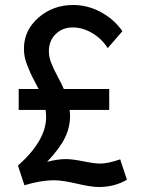

<svg xmlns="http://www.w3.org/2000/svg" viewBox="-20 -735 568 770"><path d="M55 -294V-378H135Q132 -384 119 -408.5Q106 -433 102 -442.5Q98 -452 90 -471.5Q82 -491 79 -507Q76 -523 76 -540Q76 -613 134 -664Q192 -715 274 -715Q331 -715 383.5 -687Q436 -659 471 -610L412 -542Q388 -580 349.5 -602.5Q311 -625 272 -625Q230 -625 203 -598Q176 -571 176 -530Q176 -507 185 -483.5Q194 -460 211.5 -427.5Q229 -395 236 -378H418V-294H259Q261 -278 261 -271Q261 -224 240 -181.5Q219 -139 169 -86Q211 -97 244 -97Q270 -97 314.5 -88Q359 -79 382 -79Q413 -79 462 -96L489 -14Q439 15 376 15Q346 15 288 1.5Q230 -12 198 -12Q143 -12 78 8L52 -71Q165 -171 165 -266Q165 -276 163 -294Z"/></svg>

Font: Raleway
Style: Regular
Weight: 600
Designer: Matt McInerney, Pablo Impallari, Rodrigo Fuenzalida
Foundry: Matt McInerney, Pablo Impallari, Rodrigo Fuenzalida
Version: Version 1.000;PS 001.001;hotconv 1.0.56; ttfautohint (v1.5)